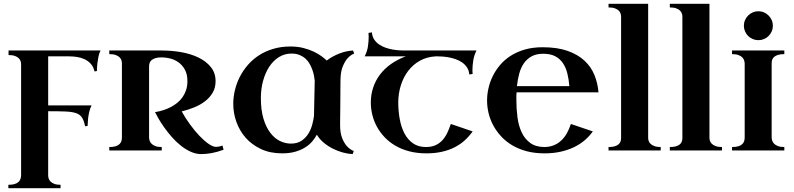

<svg xmlns="http://www.w3.org/2000/svg" viewBox="-20 -790 4166 1008"><path d="M297.9 198.2H23.9V180.2Q44.4 180.2 57.4 176Q70.3 171.9 77.6 164.8Q85 157.7 87.9 148.4Q90.8 139.2 90.8 128.9V-453.1Q90.8 -460.4 88.1 -469Q85.4 -477.5 78.1 -484.6Q70.8 -491.7 58.1 -496.3Q45.4 -501 24.9 -501V-524.9H507.8Q500.5 -510.3 496.8 -492.2Q493.2 -474.1 491.2 -457.8Q489.3 -441.4 489 -429.9Q488.8 -418.5 488.8 -417L476.1 -415Q470.7 -439.5 456.8 -454.8Q442.9 -470.2 424.1 -479Q405.3 -487.8 384 -491Q362.8 -494.1 342.8 -494.1H232.9V-236.8H460.9Q452.6 -221.2 448.5 -202.6Q444.3 -184.1 442.4 -167.5Q440.4 -147.9 439.9 -128.9L426.8 -127Q420.9 -155.8 411.1 -171.9Q401.4 -188 380.6 -195.6Q359.9 -203.1 324.7 -204.6Q289.6 -206.1 232.9 -206.1V131.8Q232.9 139.2 235.6 147.5Q238.3 155.8 245.4 163.1Q252.4 170.4 265.1 175.3Q277.8 180.2 297.9 180.2Z M1153.8 -3.9Q1119.1 8.8 1090.1 13.9Q1061 19 1037.1 19Q1008.3 19 980.7 6.3Q953.1 -6.3 928.2 -26.4Q903.3 -46.4 881.6 -71.3Q859.9 -96.2 842.5 -120.6Q825.2 -145 812.7 -166.5Q800.3 -188 793.9 -201.2Q841.3 -209 878.9 -229Q895 -237.8 910.2 -249.8Q925.3 -261.7 937.3 -278.3Q949.2 -294.9 956.5 -315.9Q963.9 -336.9 963.9 -363.8Q963.9 -400.9 950.2 -425Q936.5 -449.2 916.3 -463.4Q896 -477.5 872.3 -483.2Q848.6 -488.8 829.1 -488.8Q809.6 -488.8 796.6 -484.9Q783.7 -481 776.1 -474.6Q768.6 -468.3 765.6 -459.7Q762.7 -451.2 762.7 -441.9V-68.8Q762.7 -61.5 765.1 -52.7Q767.6 -43.9 774.7 -36.4Q781.7 -28.8 794.7 -23.4Q807.6 -18.1 829.1 -18.1V0H553.7V-18.1Q574.2 -18.1 587.2 -22.2Q600.1 -26.4 607.4 -33.4Q614.7 -40.5 617.4 -49.6Q620.1 -58.6 620.1 -68.8V-458Q620.1 -465.3 617.4 -473.9Q614.7 -482.4 607.4 -489.5Q600.1 -496.6 587.2 -501.2Q574.2 -505.9 553.7 -505.9V-524.9H829.1Q881.8 -524.9 932.6 -515.9Q983.4 -506.8 1023.2 -487.3Q1063 -467.8 1087.4 -437.3Q1111.8 -406.7 1111.8 -363.8Q1111.8 -329.6 1096.7 -303.7Q1081.5 -277.8 1056.6 -258.5Q1031.7 -239.3 999.8 -226.3Q967.8 -213.4 934.1 -205.1Q952.6 -170.9 977.1 -137.5Q1001.5 -104 1026.4 -77.6Q1051.3 -51.3 1074.5 -35.2Q1097.7 -19 1113.8 -19Q1118.7 -19 1127.7 -20.3Q1136.7 -21.5 1147.9 -25.9Z M1505.4 -545.9Q1542 -545.9 1572.5 -538.1Q1603 -530.3 1626.7 -519Q1650.4 -507.8 1667.7 -495.1Q1685.1 -482.4 1695.3 -472.2Q1710.4 -483.9 1728 -493.4Q1745.6 -502.9 1763.7 -509.8Q1781.7 -516.6 1799.6 -520.3Q1817.4 -523.9 1833.5 -524.9L1839.4 -508.8Q1819.8 -501 1804.2 -483.4Q1791 -468.3 1779.8 -441.9Q1768.6 -415.5 1767.6 -373Q1767.1 -348.1 1767.1 -321.3Q1767.1 -294.4 1766.8 -268.3Q1766.6 -242.2 1766.4 -218.5Q1766.1 -194.8 1765.9 -176.3Q1765.6 -157.7 1765.6 -146.2Q1765.6 -134.8 1765.6 -132.8Q1765.6 -90.3 1776.6 -64Q1787.6 -37.6 1801.3 -22.5Q1817.4 -4.9 1837.4 2.9L1831.5 19Q1807.6 18.1 1780.3 10.7Q1752.9 3.4 1727.1 -9.8Q1701.2 -22.9 1679.2 -41.3Q1657.2 -59.6 1643.6 -83Q1633.8 -64.5 1618.7 -46.9Q1603.5 -29.3 1581.5 -15.6Q1559.6 -2 1529.8 6.6Q1500 15.1 1461.4 15.1Q1397.9 15.1 1349.9 -7.6Q1301.8 -30.3 1269.5 -67.1Q1237.3 -104 1220.9 -150.4Q1204.6 -196.8 1204.6 -244.1Q1204.6 -279.8 1213.1 -315.9Q1221.7 -352.1 1238.5 -385.5Q1255.4 -418.9 1280.5 -448.2Q1305.7 -477.5 1339.1 -499.3Q1372.6 -521 1414.1 -533.4Q1455.6 -545.9 1505.4 -545.9ZM1507.3 -36.1Q1541.5 -36.1 1564 -51.8Q1586.4 -67.4 1599.9 -89.8Q1613.3 -112.3 1619.6 -137.2Q1626 -162.1 1628.4 -181.2L1632.3 -366.2Q1631.3 -376.5 1628.7 -391.1Q1626 -405.8 1620.6 -421.4Q1615.2 -437 1606.7 -452.9Q1598.1 -468.8 1585 -481Q1571.8 -493.2 1553.5 -501Q1535.2 -508.8 1510.7 -508.8Q1474.1 -508.8 1444.3 -490.2Q1414.6 -471.7 1393.6 -439.7Q1372.6 -407.7 1361.1 -365.2Q1349.6 -322.8 1349.6 -274.9Q1349.6 -212.4 1363 -167.5Q1376.5 -122.6 1398.7 -93.3Q1420.9 -64 1449.2 -50Q1477.5 -36.1 1507.3 -36.1Z M1894.5 -494.1Q1908.2 -521 1911.9 -547.6Q1915.5 -574.2 1915.5 -594.2Q1915.5 -599.6 1915.3 -603.8Q1915 -607.9 1915 -610.8Q1914.6 -614.3 1914.6 -617.2L1932.6 -620.1Q1934.1 -598.1 1944.6 -582.5Q1955.1 -566.9 1970.5 -556.4Q1985.8 -545.9 2004.4 -539.6Q2022.9 -533.2 2041 -530Q2059.1 -526.9 2074.5 -525.9Q2089.8 -524.9 2099.6 -524.9H2481.4Q2468.3 -497.6 2464.4 -471.2Q2460.4 -444.8 2460.4 -424.8Q2460.4 -419.4 2460.4 -415.3Q2460.4 -411.1 2460.9 -408.2Q2460.9 -404.8 2461.4 -401.9L2443.8 -398.9Q2441.9 -420.9 2431.4 -436.5Q2420.9 -452.1 2405.5 -462.6Q2390.1 -473.1 2371.6 -479.5Q2353 -485.8 2335.2 -489Q2317.4 -492.2 2301.8 -493.2Q2286.1 -494.1 2276.9 -494.1H2267.6Q2221.2 -491.7 2184.8 -471.4Q2148.4 -451.2 2123.3 -418.2Q2098.1 -385.3 2084.7 -342.8Q2071.3 -300.3 2070.8 -253.9Q2070.8 -207.5 2078.6 -164.8Q2086.4 -122.1 2103.5 -89.4Q2120.6 -56.6 2148.4 -37.4Q2176.3 -18.1 2215.8 -18.1Q2244.6 -18.1 2265.6 -27.3Q2286.6 -36.6 2301.8 -53Q2316.9 -69.3 2327.6 -91.3Q2338.4 -113.3 2346.7 -139.2L2461.4 -100.1Q2443.8 -75.2 2421.1 -54.2Q2398.4 -33.2 2368.9 -17.8Q2339.4 -2.4 2302.2 6.3Q2265.1 15.1 2218.8 15.1Q2169.4 15.1 2128.7 4.4Q2087.9 -6.3 2055.4 -25.4Q2022.9 -44.4 1998.8 -70.1Q1974.6 -95.7 1958.5 -125.5Q1942.4 -155.3 1934.6 -187.5Q1926.8 -219.7 1926.8 -252Q1926.8 -293 1939 -329.8Q1951.2 -366.7 1974.4 -397.7Q1997.6 -428.7 2031.7 -453.1Q2065.9 -477.5 2109.9 -494.1Z M2691.9 -305.2Q2690.9 -294.4 2690.9 -284.4Q2690.9 -274.4 2690.9 -264.2Q2690.9 -217.8 2696.8 -173.8Q2702.6 -129.9 2718.5 -95.7Q2734.4 -61.5 2762.7 -40.3Q2791 -19 2835.9 -18.1Q2864.7 -18.1 2887.5 -27.3Q2910.2 -36.6 2927.2 -53Q2944.3 -69.3 2956.5 -91.3Q2968.8 -113.3 2977.1 -139.2L3092.3 -100.1Q3074.7 -75.2 3050.3 -54.2Q3025.9 -33.2 2994.4 -17.8Q2962.9 -2.4 2924.1 6.3Q2885.3 15.1 2838.9 15.1Q2786.6 15.1 2744.1 3.7Q2701.7 -7.8 2668.2 -27.8Q2634.8 -47.9 2610.1 -75Q2585.4 -102.1 2569.1 -132.8Q2552.7 -163.6 2544.9 -196.8Q2537.1 -230 2537.1 -262.2Q2537.1 -293 2544.2 -325.4Q2551.3 -357.9 2566.4 -389.2Q2581.5 -420.4 2604.7 -448Q2627.9 -475.6 2660.4 -496.6Q2692.9 -517.6 2734.9 -529.8Q2776.9 -542 2829.1 -542Q2905.8 -542 2959.7 -522.9Q3013.7 -503.9 3048.6 -471.4Q3083.5 -439 3100.8 -396Q3118.2 -353 3122.1 -305.2ZM2832 -507.8Q2796.4 -507.8 2771.7 -494.6Q2747.1 -481.4 2731 -458.5Q2714.8 -435.5 2706.3 -404.5Q2697.8 -373.5 2693.8 -337.9H2969.2Q2966.3 -373 2958.7 -403.8Q2951.2 -434.6 2935.8 -457.8Q2920.4 -481 2895.3 -494.4Q2870.1 -507.8 2832 -507.8Z M3174.8 -18.1Q3193.8 -18.1 3206.5 -21.7Q3219.2 -25.4 3226.8 -31.7Q3234.4 -38.1 3237.5 -46.6Q3240.7 -55.2 3240.7 -64.9V-703.1Q3240.7 -710.4 3238 -719Q3235.4 -727.5 3228 -734.6Q3220.7 -741.7 3208 -746.3Q3195.3 -751 3174.8 -751V-770H3382.8V-65.9Q3382.8 -58.6 3385.5 -50.3Q3388.2 -42 3395.5 -34.9Q3402.8 -27.8 3415.8 -22.9Q3428.7 -18.1 3448.7 -18.1V0H3174.8Z M3496.6 -18.1Q3515.6 -18.1 3528.3 -21.7Q3541 -25.4 3548.6 -31.7Q3556.2 -38.1 3559.3 -46.6Q3562.5 -55.2 3562.5 -64.9V-703.1Q3562.5 -710.4 3559.8 -719Q3557.1 -727.5 3549.8 -734.6Q3542.5 -741.7 3529.8 -746.3Q3517.1 -751 3496.6 -751V-770H3704.6V-65.9Q3704.6 -58.6 3707.3 -50.3Q3710 -42 3717.3 -34.9Q3724.6 -27.8 3737.5 -22.9Q3750.5 -18.1 3770.5 -18.1V0H3496.6Z M4097.7 0H3823.2V-18.1Q3843.8 -18.1 3856.7 -22.2Q3869.6 -26.4 3877 -33.4Q3884.3 -40.5 3887 -49.6Q3889.6 -58.6 3889.6 -68.8V-455.1Q3889.6 -462.4 3887.2 -471.4Q3884.8 -480.5 3877.7 -488Q3870.6 -495.6 3857.7 -500.7Q3844.7 -505.9 3823.2 -505.9V-524.9H4097.7V-505.9Q4078.1 -505.9 4065.2 -502Q4052.2 -498 4044.7 -491.7Q4037.1 -485.4 4034.2 -476.8Q4031.2 -468.3 4031.2 -459V-68.8Q4031.2 -61.5 4033.7 -52.7Q4036.1 -43.9 4043.2 -36.4Q4050.3 -28.8 4063.2 -23.4Q4076.2 -18.1 4097.7 -18.1ZM3885.3 -654.8Q3885.3 -670.4 3891.4 -684.3Q3897.5 -698.2 3907.7 -708.5Q3918 -718.8 3931.9 -724.9Q3945.8 -731 3961.4 -731Q3977.1 -731 3991 -724.9Q4004.9 -718.8 4015.1 -708.5Q4025.4 -698.2 4031.5 -684.3Q4037.6 -670.4 4037.6 -654.8Q4037.6 -639.2 4031.5 -625.2Q4025.4 -611.3 4015.1 -601.1Q4004.9 -590.8 3991 -585Q3977.1 -579.1 3961.4 -579.1Q3945.8 -579.1 3931.9 -585Q3918 -590.8 3907.7 -601.1Q3897.5 -611.3 3891.4 -625.2Q3885.3 -639.2 3885.3 -654.8Z"/></svg>

Font: Uncial Antiqua
Style: Regular
Weight: 400
Version: Version 1.000